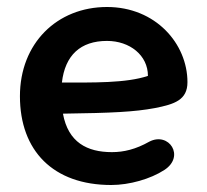

<svg xmlns="http://www.w3.org/2000/svg" viewBox="-20 -519 593 549"><path d="M298 10C350 10 410 -7 450 -33C510 -72 463 -143 407 -114C368 -92 334 -84 300 -84C229 -84 175 -112 160 -194C301 -196 364 -199 423 -210C479 -221 516 -233 516 -284C516 -394 425 -499 286 -499C143 -499 37 -395 37 -244C37 -88 132 10 298 10ZM157 -283C166 -361 210 -402 286 -402C351 -402 403 -361 403 -302C341 -281 244 -283 157 -283Z"/></svg>

Font: SN Pro SemiBold
Style: Regular
Weight: 600
Designer: Tobias Whetton
Foundry: Supernotes
Version: Version 1.003;Glyphs 3.3 (3324)